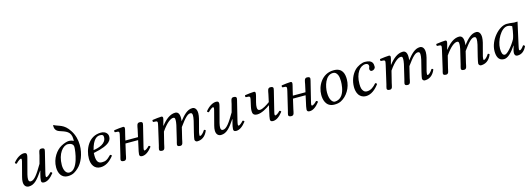

<svg xmlns="http://www.w3.org/2000/svg" viewBox="4 -1636 7108 2581"><g transform="rotate(-15 3558.0 -345.5)"><path d="M506 -352C510 -370 519 -400 519 -412C519 -429 509 -439 477 -439C439 -439 441 -395 431 -357L402 -247C328 -121 279 -50 229 -50C211 -50 199 -60 199 -87C199 -103 201 -124 208 -151L251 -314C259 -346 272 -387 272 -406C272 -425 266 -439 236 -439C188 -439 131 -405 85 -346C88 -337 94 -329 108 -329C134 -359 167 -379 177 -379C184 -379 187 -374 187 -362C187 -353 181 -331 174 -305L130 -137C123 -111 120 -89 120 -70C120 -13 152 10 187 10C265 10 315 -52 386 -156L389 -154L378 -115C369 -83 361 -42 361 -23C361 -4 368 10 398 10C446 10 491 -24 537 -83C534 -92 528 -100 514 -100C488 -70 459 -50 449 -50C442 -50 439 -55 439 -67C439 -76 444 -98 450 -124Z M860 -442C839 -442 799 -432 753 -407C680 -367 605 -267 605 -142C605 -63 641 12 729 12C803 12 841 -20 879 -55C941 -111 991 -227 991 -351C990 -426 972 -497 931 -559C857 -676 782 -666 717 -703H716C714 -703 712 -697 712 -688C712 -656 725 -620 772 -604C856 -575 928 -560 928 -449C928 -441 928 -433 926 -424C908 -438 884 -442 860 -442ZM914 -345C914 -291 883 -30 760 -30C713 -30 687 -85 687 -153C688 -313 770 -404 837 -404C865 -404 914 -392 914 -345Z M1145 -199C1402 -249 1402 -325 1402 -363C1402 -364 1402 -364 1402 -365C1402 -390 1379 -439 1307 -439C1133 -439 1061 -269 1061 -142C1061 -57 1101 10 1184 10C1251 10 1312 -25 1371 -101C1366 -112 1360 -117 1348 -117C1291 -59 1268 -50 1220 -50C1175 -50 1144 -74 1144 -165C1144 -170 1144 -191 1145 -199ZM1333 -370C1333 -280 1228 -247 1152 -237C1187 -379 1242 -408 1284 -408C1320 -408 1333 -399 1333 -370Z M1481 -72C1476 -52 1468 -27 1468 -17C1468 -1 1479 10 1511 10C1549 10 1548 -34 1557 -72L1589 -212H1765L1744 -115C1737 -84 1727 -42 1727 -23C1727 -4 1734 10 1764 10C1812 10 1857 -24 1903 -83C1900 -92 1894 -100 1880 -100C1854 -70 1825 -55 1815 -55C1808 -55 1805 -60 1805 -72C1805 -81 1810 -98 1816 -124L1872 -352C1876 -370 1885 -400 1885 -412C1885 -429 1875 -439 1843 -439C1805 -439 1805 -395 1797 -357L1774 -251H1598L1614 -320C1623 -359 1635 -398 1635 -415C1635 -429 1627 -436 1614 -436C1582 -436 1537 -429 1490 -423C1483 -415 1485 -404 1491 -395L1531 -392C1543 -391 1549 -382 1549 -372C1549 -363 1547 -349 1540 -321Z M2073 -321 2016 -72C2011 -52 2003 -27 2003 -17C2003 -1 2012 10 2044 10C2082 10 2080 -34 2090 -72L2130 -233C2208 -346 2264 -379 2296 -379C2316 -379 2322 -372 2322 -342C2322 -330 2321 -306 2314 -275L2266 -72C2261 -52 2253 -27 2253 -17C2253 -1 2262 10 2294 10C2332 10 2331 -34 2340 -72L2378 -229C2463 -348 2502 -379 2534 -379C2553 -379 2563 -372 2563 -342C2563 -331 2562 -302 2554 -271L2515 -114C2505 -73 2497 -32 2497 -23C2497 -3 2515 10 2529 10C2588 10 2643 -19 2677 -101C2675 -110 2668 -115 2655 -115C2631 -77 2603 -50 2585 -50C2580 -50 2578 -56 2578 -61C2578 -65 2580 -90 2583 -101L2630 -279C2636 -302 2640 -333 2640 -352C2640 -415 2610 -439 2579 -439C2508 -439 2453 -378 2395 -305C2398 -321 2399 -339 2399 -352C2399 -422 2369 -439 2341 -439C2269 -439 2204 -386 2145 -310L2143 -311L2145 -320C2155 -359 2168 -398 2168 -415C2168 -429 2160 -436 2147 -436C2115 -436 2070 -429 2023 -423C2016 -415 2018 -404 2024 -395L2064 -392C2076 -391 2082 -382 2082 -372C2082 -363 2079 -349 2073 -321Z M3180 -352C3184 -370 3193 -400 3193 -412C3193 -429 3183 -439 3151 -439C3113 -439 3115 -395 3105 -357L3076 -247C3002 -121 2953 -50 2903 -50C2885 -50 2873 -60 2873 -87C2873 -103 2875 -124 2882 -151L2925 -314C2933 -346 2946 -387 2946 -406C2946 -425 2940 -439 2910 -439C2862 -439 2805 -405 2759 -346C2762 -337 2768 -329 2782 -329C2808 -359 2841 -379 2851 -379C2858 -379 2861 -374 2861 -362C2861 -353 2855 -331 2848 -305L2804 -137C2797 -111 2794 -89 2794 -70C2794 -13 2826 10 2861 10C2939 10 2989 -52 3060 -156L3063 -154L3052 -115C3043 -83 3035 -42 3035 -23C3035 -4 3042 10 3072 10C3120 10 3165 -24 3211 -83C3208 -92 3202 -100 3188 -100C3162 -70 3133 -50 3123 -50C3116 -50 3113 -55 3113 -67C3113 -76 3118 -98 3124 -124Z M3435 -320C3446 -359 3456 -398 3456 -415C3456 -429 3448 -436 3435 -436C3403 -436 3358 -429 3311 -423C3304 -415 3306 -404 3312 -395L3352 -392C3364 -391 3370 -382 3370 -372C3370 -363 3368 -349 3361 -321L3346 -254C3341 -230 3339 -213 3339 -195C3339 -156 3352 -131 3405 -131C3463 -131 3539 -176 3585 -211L3564 -115C3557 -84 3547 -42 3547 -23C3547 -4 3554 10 3584 10C3632 10 3677 -24 3723 -83C3720 -92 3714 -100 3700 -100C3674 -70 3645 -55 3635 -55C3628 -55 3625 -60 3625 -72C3625 -81 3630 -98 3636 -124L3692 -352C3696 -370 3705 -400 3705 -412C3705 -429 3695 -439 3663 -439C3625 -439 3625 -395 3617 -357L3594 -251C3553 -220 3489 -181 3456 -181C3423 -181 3418 -200 3418 -227C3418 -244 3421 -266 3428 -293Z M3812 -72C3807 -52 3799 -27 3799 -17C3799 -1 3810 10 3842 10C3880 10 3879 -34 3888 -72L3920 -212H4096L4075 -115C4068 -84 4058 -42 4058 -23C4058 -4 4065 10 4095 10C4143 10 4188 -24 4234 -83C4231 -92 4225 -100 4211 -100C4185 -70 4156 -55 4146 -55C4139 -55 4136 -60 4136 -72C4136 -81 4141 -98 4147 -124L4203 -352C4207 -370 4216 -400 4216 -412C4216 -429 4206 -439 4174 -439C4136 -439 4136 -395 4128 -357L4105 -251H3929L3945 -320C3954 -359 3966 -398 3966 -415C3966 -429 3958 -436 3945 -436C3913 -436 3868 -429 3821 -423C3814 -415 3816 -404 3822 -395L3862 -392C3874 -391 3880 -382 3880 -372C3880 -363 3878 -349 3871 -321Z M4300 -162C4300 -109 4313 10 4440 10C4472 10 4503 6 4532 -9C4619 -53 4687 -159 4687 -277C4687 -349 4669 -439 4546 -439C4379 -439 4300 -282 4300 -162ZM4383 -170C4383 -260 4422 -406 4528 -406C4558 -406 4574 -390 4589 -362C4601 -337 4604 -300 4604 -270C4604 -230 4598 -144 4561 -88C4533 -45 4493 -27 4455 -27C4426 -27 4383 -65 4383 -170Z M4878 10C4950 10 5015 -42 5063 -109C5060 -119 5050 -126 5041 -126C5002 -82 4962 -49 4909 -49C4892 -49 4873 -53 4859 -72C4844 -91 4834 -111 4834 -171C4834 -320 4904 -408 4981 -408C4995 -408 5023 -403 5023 -370C5023 -364 5021 -356 5018 -351C5015 -347 5013 -336 5013 -330C5013 -314 5023 -298 5040 -298C5067 -298 5092 -318 5092 -343C5092 -382 5089 -439 4980 -439C4940 -439 4876 -413 4834 -369C4785 -316 4752 -239 4752 -149C4752 -116 4759 -71 4782 -38C4803 -9 4837 10 4878 10Z M5240 -321 5183 -72C5178 -52 5170 -27 5170 -17C5170 -1 5179 10 5211 10C5249 10 5247 -34 5257 -72L5297 -233C5375 -346 5431 -379 5463 -379C5483 -379 5489 -372 5489 -342C5489 -330 5488 -306 5481 -275L5433 -72C5428 -52 5420 -27 5420 -17C5420 -1 5429 10 5461 10C5499 10 5498 -34 5507 -72L5545 -229C5630 -348 5669 -379 5701 -379C5720 -379 5730 -372 5730 -342C5730 -331 5729 -302 5721 -271L5682 -114C5672 -73 5664 -32 5664 -23C5664 -3 5682 10 5696 10C5755 10 5810 -19 5844 -101C5842 -110 5835 -115 5822 -115C5798 -77 5770 -50 5752 -50C5747 -50 5745 -56 5745 -61C5745 -65 5747 -90 5750 -101L5797 -279C5803 -302 5807 -333 5807 -352C5807 -415 5777 -439 5746 -439C5675 -439 5620 -378 5562 -305C5565 -321 5566 -339 5566 -352C5566 -422 5536 -439 5508 -439C5436 -439 5371 -386 5312 -310L5310 -311L5312 -320C5322 -359 5335 -398 5335 -415C5335 -429 5327 -436 5314 -436C5282 -436 5237 -429 5190 -423C5183 -415 5185 -404 5191 -395L5231 -392C5243 -391 5249 -382 5249 -372C5249 -363 5246 -349 5240 -321Z M6023 -321 5966 -72C5961 -52 5953 -27 5953 -17C5953 -1 5962 10 5994 10C6032 10 6030 -34 6040 -72L6080 -233C6158 -346 6214 -379 6246 -379C6266 -379 6272 -372 6272 -342C6272 -330 6271 -306 6264 -275L6216 -72C6211 -52 6203 -27 6203 -17C6203 -1 6212 10 6244 10C6282 10 6281 -34 6290 -72L6328 -229C6413 -348 6452 -379 6484 -379C6503 -379 6513 -372 6513 -342C6513 -331 6512 -302 6504 -271L6465 -114C6455 -73 6447 -32 6447 -23C6447 -3 6465 10 6479 10C6538 10 6593 -19 6627 -101C6625 -110 6618 -115 6605 -115C6581 -77 6553 -50 6535 -50C6530 -50 6528 -56 6528 -61C6528 -65 6530 -90 6533 -101L6580 -279C6586 -302 6590 -333 6590 -352C6590 -415 6560 -439 6529 -439C6458 -439 6403 -378 6345 -305C6348 -321 6349 -339 6349 -352C6349 -422 6319 -439 6291 -439C6219 -439 6154 -386 6095 -310L6093 -311L6095 -320C6105 -359 6118 -398 6118 -415C6118 -429 6110 -436 6097 -436C6065 -436 6020 -429 5973 -423C5966 -415 5968 -404 5974 -395L6014 -392C6026 -391 6032 -382 6032 -372C6032 -363 6029 -349 6023 -321Z M7034 -433C7007 -436 6994 -439 6954 -439C6847 -439 6702 -282 6702 -125C6702 -69 6715 10 6799 10C6852 10 6908 -45 6968 -134L6970 -132L6957 -90C6950 -67 6947 -47 6947 -35C6947 -16 6954 10 6988 10C7050 10 7090 -30 7116 -87C7111 -96 7106 -103 7093 -103C7066 -66 7047 -50 7037 -50C7034 -50 7025 -52 7025 -64C7025 -73 7031 -101 7035 -120L7104 -431C7097 -431 7091 -431 7084 -431C7066 -430 7049 -429 7034 -433ZM6984 -219C6935 -129 6858 -45 6826 -45C6792 -45 6782 -85 6782 -141C6782 -247 6865 -408 6957 -408C6978 -408 7000 -401 7019 -389C7019 -389 7009 -283 6984 -219Z"/></g></svg>

Font: Libertinus Serif
Style: Italic
Weight: 400
Italic angle: -12°
Designer: Philipp H. Poll, Khaled Hosny
Foundry: Caleb Maclennan
Version: Version 7.050;RELEASE